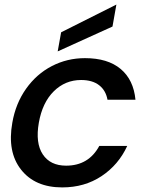

<svg xmlns="http://www.w3.org/2000/svg" viewBox="-20 -816 640 845"><path d="M34.2 -275.9Q48.8 -360.4 94.7 -425.3Q140.6 -490.2 208 -525.1Q275.4 -560.1 354 -560.1Q454.1 -560.1 511 -512.5Q567.9 -464.8 576.2 -377H453.1Q445.8 -418 416.3 -440.9Q386.7 -463.9 336.9 -463.9Q267.1 -463.9 216.8 -414.3Q166.5 -364.7 150.9 -275.9Q135.3 -186.5 168.2 -136.7Q201.2 -86.9 271 -86.9Q370.1 -86.9 417 -173.8H540Q501.5 -90.3 426.8 -40.8Q352.1 8.8 253.9 8.8Q134.3 8.8 72.8 -69.3Q11.2 -147.5 34.2 -275.9ZM249 -673.8 492.2 -795.9 475.1 -699.2 233.9 -589.8Z"/></svg>

Font: SVN-Poppins Medium
Style: Italic
Weight: 500
Italic angle: -10°
Designer: Ninad Kale (Devanagari), Jonny Pinhorn (Latin)
Foundry: Indian Type Foundry
Version: Version 3.002 2017